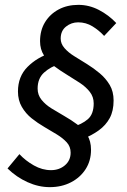

<svg xmlns="http://www.w3.org/2000/svg" viewBox="-20 -706 524 791"><path d="M318 -132 274 -181Q318 -194 342 -215Q366 -236 366 -280Q366 -307 350 -327.5Q334 -348 309 -364.5Q284 -381 256 -398Q228 -415 202.5 -434Q177 -453 161 -478Q145 -503 145 -536Q145 -581 165.5 -614.5Q186 -648 221.5 -667Q257 -686 303 -686Q347 -686 387.5 -665Q428 -644 459 -611L409 -558Q388 -581 361 -597.5Q334 -614 302 -614Q274 -614 252 -596.5Q230 -579 230 -547Q230 -526 245.5 -508Q261 -490 286 -474.5Q311 -459 338.5 -442Q366 -425 391 -404Q416 -383 432 -356Q448 -329 448 -292Q448 -249 432 -219.5Q416 -190 387 -169Q358 -148 318 -132ZM185 65Q139 65 93.5 44.5Q48 24 11 -12L60 -71Q85 -44 119.5 -24.5Q154 -5 190 -5Q224 -5 247.5 -25Q271 -45 271 -77Q271 -102 255 -119.5Q239 -137 214.5 -152Q190 -167 162.5 -183Q135 -199 110.5 -218.5Q86 -238 70 -265.5Q54 -293 54 -329Q54 -391 93.5 -430.5Q133 -470 190 -488L227 -443Q188 -431 161.5 -407Q135 -383 135 -341Q135 -315 151 -295Q167 -275 192 -259.5Q217 -244 245 -228Q273 -212 298 -193.5Q323 -175 339 -150Q355 -125 355 -89Q355 -44 333 -9.5Q311 25 272.5 45Q234 65 185 65Z"/></svg>

Font: Source Sans 3 ExtraLight Medium
Style: Italic
Weight: 500
Italic angle: -11°
Version: Version 3.052;hotconv 1.1.0;makeotfexe 2.6.0